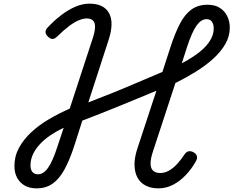

<svg xmlns="http://www.w3.org/2000/svg" viewBox="-20 -1015 1279 1052"><path d="M180 17Q143 17 116 2Q89 -13 74 -40.5Q59 -68 59 -105Q59 -159 84 -205Q109 -251 151.5 -290.5Q194 -330 248.5 -362Q303 -394 362 -420L490 -811Q507 -865 497.5 -889.5Q488 -914 455 -914Q437 -914 413 -904.5Q389 -895 359 -872.5Q329 -850 290 -812Q278 -801 266.5 -801.5Q255 -802 242 -815Q230 -827 229.5 -839Q229 -851 240 -863Q276 -902 314.5 -931.5Q353 -961 392.5 -978Q432 -995 470 -995Q549 -995 577.5 -943Q606 -891 575 -796L464 -454Q530 -479 598 -506.5Q666 -534 734.5 -563.5Q803 -593 870 -621L913 -754Q938 -831 965 -883.5Q992 -936 1028.5 -962.5Q1065 -989 1117 -989Q1157 -989 1183.5 -972.5Q1210 -956 1224.5 -927.5Q1239 -899 1239 -863Q1239 -816 1214.5 -773.5Q1190 -731 1148 -693Q1106 -655 1052.5 -622Q999 -589 941 -560L819 -188Q805 -147 805 -120Q805 -93 818.5 -80Q832 -67 858 -67Q883 -67 906.5 -80.5Q930 -94 951 -117Q972 -140 989 -166Q999 -182 1011.5 -185.5Q1024 -189 1040 -181Q1056 -172 1059 -158.5Q1062 -145 1052 -129Q1030 -90 998.5 -56.5Q967 -23 929 -3Q891 17 847 17Q809 17 779.5 2.5Q750 -12 734 -40.5Q718 -69 717 -110.5Q716 -152 734 -205L837 -518Q788 -498 737 -476.5Q686 -455 633.5 -434Q581 -413 530 -392.5Q479 -372 431 -354L386 -213Q361 -137 333 -86Q305 -35 268.5 -9Q232 17 180 17ZM188 -60Q218 -60 243 -95Q268 -130 293 -207L329 -315Q291 -297 258 -275Q225 -253 200 -226.5Q175 -200 161 -170.5Q147 -141 147 -108Q147 -86 157.5 -73Q168 -60 188 -60ZM976 -668Q1012 -687 1044 -708.5Q1076 -730 1100 -754Q1124 -778 1137.5 -804.5Q1151 -831 1151 -860Q1151 -881 1141.5 -895.5Q1132 -910 1112 -910Q1082 -910 1057 -875Q1032 -840 1005 -758Z"/></svg>

Font: Playwrite CZ
Style: Regular
Weight: 400
Designer: Veronika Burian, José Scaglione
Foundry: TypeTogether
Version: Version 1.002